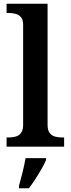

<svg xmlns="http://www.w3.org/2000/svg" viewBox="-20 -780 376 1021"><path d="M15 0V-49H28Q45 -49 62.5 -53.5Q80 -58 91.5 -72.5Q103 -87 103 -116V-648Q103 -675 91.5 -688.5Q80 -702 62.5 -706.5Q45 -711 28 -711H15V-760H233V-116Q233 -87 244.5 -72.5Q256 -58 273.5 -53.5Q291 -49 308 -49H321V0ZM81 208Q90 177 100 136Q110 95 116 61H225V71Q216 92 200.5 119Q185 146 167.5 173Q150 200 134 221H81Z"/></svg>

Font: Noto Serif NP Hmong SemiBold
Style: Regular
Weight: 600
Designer: Dalton Maag Ltd
Foundry: Dalton Maag Ltd
Version: Version 1.001; ttfautohint (v1.8.4.7-5d5b)